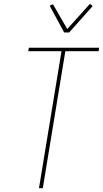

<svg xmlns="http://www.w3.org/2000/svg" viewBox="-20 -985 540 1005"><path d="M184 0 302 -717H128L131 -735H499L496 -717H322L204 0ZM316 -815 240 -955 257 -963 332 -833 451 -965 465 -953 342 -815Z"/></svg>

Font: Iosevka Thin Oblique
Style: Regular
Weight: 100
Italic angle: -9°
Monospace: yes
Designer: Belleve Invis
Foundry: Belleve Invis
Version: Version 32.5.0; ttfautohint (v1.8.4)